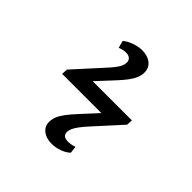

<svg xmlns="http://www.w3.org/2000/svg" viewBox="-162 -717 924 924"><g transform="rotate(45 300.0 -254.5)"><path d="M311 59Q274 59 251 41Q228 23 228 -7Q228 -26 235 -43.5Q242 -61 259 -84Q276 -107 307 -140L376 -215H109L111 -246L230 -377Q255 -404 268 -421Q281 -438 286 -450Q291 -462 291 -474Q291 -488 281.5 -496.5Q272 -505 255 -505Q235 -505 213 -496L203 -533Q220 -548 248 -558Q276 -568 301 -568Q339 -568 362 -549.5Q385 -531 385 -500Q385 -482 378 -464Q371 -446 356 -425.5Q341 -405 316 -378L238 -294L505 -294L503 -263L384 -132Q362 -108 348.5 -90Q335 -72 329 -58.5Q323 -45 323 -34Q323 -19 332 -11.5Q341 -4 359 -4Q380 -4 403 -12L407 24Q390 40 363.5 49.5Q337 59 311 59Z"/></g></svg>

Font: Literata Variable Black
Style: Regular
Weight: 900
Designer: Latin by Veronika Burian and Jose Scaglione. Greek by Irene Vlachou. Cyrillic by Vera Evstafieva.
Foundry: TypeTogether
Version: Version 3.021